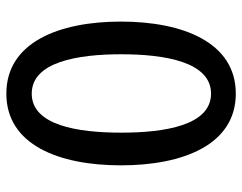

<svg xmlns="http://www.w3.org/2000/svg" viewBox="-99 -648 763 605"><g transform="rotate(90 282.5 -345.5)"><path d="M501 -345C501 -149 436 16 275 16C114 16 48 -149 48 -345C48 -541 114 -707 275 -707C436 -707 501 -541 501 -345ZM398 -346C398 -483 375 -629 275 -629C175 -629 151 -483 151 -346C151 -209 175 -64 275 -64C375 -64 398 -209 398 -346Z"/></g></svg>

Font: Repo Medium
Style: Regular
Weight: 500
Designer: Stefan Peev
Foundry: Context Ltd
Version: Version 1.502